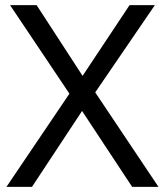

<svg xmlns="http://www.w3.org/2000/svg" viewBox="-20 -724 639 744"><path d="M5 0 249 -361 19 -704H122L300 -430L482 -704H580L349 -366L594 0H492L298 -294L104 0Z"/></svg>

Font: Prodigy Sans
Style: Regular
Weight: 400
Designer: Wei Huang
Foundry: Wei Huang
Version: Version 1.003; ttfautohint (v1.8.3)